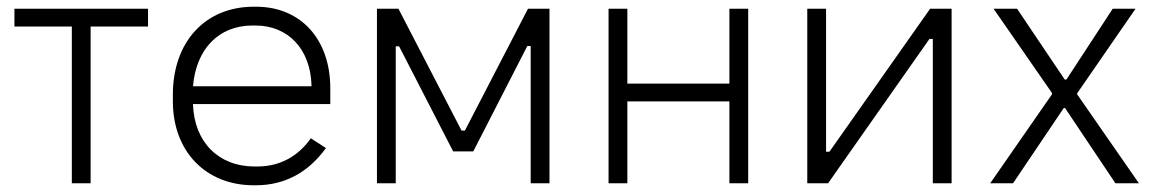

<svg xmlns="http://www.w3.org/2000/svg" viewBox="-20 -546 3440 572"><path d="M194 0H250V-467H421V-520H23V-467H194Z M736 6H742C830 6 900 -34 951 -105L906 -134C871 -84 818 -50 747 -50H738C631 -50 559 -123 555 -234V-236H964V-283C964 -429 876 -526 743 -526H736C591 -526 495 -421 495 -264V-244C495 -96 592 6 736 6ZM555 -289C564 -399 631 -470 732 -470H741C839 -470 905 -399 908 -292V-289Z M1103 0H1159V-408H1169L1330 -95H1390L1551 -409H1561V0H1617V-520H1553L1365 -157H1355L1167 -520H1103Z M1793 0H1849V-244H2153V0H2209V-520H2153V-297H1849V-520H1793Z M2385 0H2447L2749 -430H2759V0H2815V-520H2751L2451 -94H2441V-520H2385Z M2930 0H2998L3149 -224H3153L3303 0H3373L3189 -265V-268L3363 -520H3295L3157 -309H3152L3010 -520H2940L3114 -269V-265Z"/></svg>

Font: Fixel Text Light
Style: Regular
Weight: 300
Width: 4
Designer: AlfaBravo + MacPaw
Foundry: Kyrylo Tkachov, Marchela Mozhyna, Serhii Makarenko, Maria Weinstein, Zakhar Kryvoshyya
Version: Version 1.211